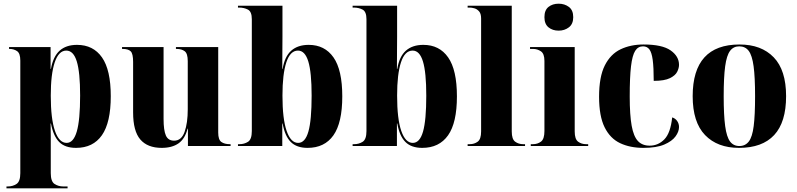

<svg xmlns="http://www.w3.org/2000/svg" viewBox="-20 -791 4319 1040"><path d="M15 229V219H22Q49 219 69.5 205.5Q90 192 90 147V-463Q90 -502 72.5 -514Q55 -526 32 -526H29V-536H254V-418H256Q268 -485 303 -516.5Q338 -548 397 -548Q485 -548 532.5 -480Q580 -412 580 -270Q580 -127 532 -58.5Q484 10 392 10Q332 10 300.5 -22Q269 -54 256 -122H254Q255 -89 255 -55Q255 -21 255 13V147Q255 192 275.5 205.5Q296 219 323 219H346V229ZM341 -17Q378 -17 396 -79Q414 -141 414 -274Q414 -399 396 -458Q378 -517 339 -517Q298 -517 276.5 -453.5Q255 -390 255 -273Q255 -148 277.5 -82.5Q300 -17 341 -17Z M856 10Q779 10 740 -35.5Q701 -81 701 -182V-456Q701 -500 688 -513Q675 -526 644 -526H641V-536H866V-147Q866 -85 878.5 -57Q891 -29 923 -29Q963 -29 980 -77Q997 -125 997 -199V-460Q997 -501 980.5 -513.5Q964 -526 937 -526H933V-536H1162V-73Q1162 -34 1179 -22Q1196 -10 1225 -10H1229V0H998V-94H996Q982 -39 947 -14.5Q912 10 856 10Z M1646 10Q1587 10 1555 -22Q1523 -54 1511 -122H1509V0H1269V-10H1277Q1303 -10 1323.5 -23Q1344 -36 1344 -81V-687Q1344 -728 1323 -739Q1302 -750 1275 -750H1269V-760H1510V-591Q1510 -562 1509.5 -517Q1509 -472 1509 -418H1511Q1522 -485 1557.5 -516.5Q1593 -548 1652 -548Q1739 -548 1786.5 -480Q1834 -412 1834 -269Q1834 -126 1786 -58Q1738 10 1646 10ZM1595 -17Q1633 -17 1650.5 -78.5Q1668 -140 1668 -273Q1668 -399 1650 -458Q1632 -517 1594 -517Q1552 -517 1531 -453.5Q1510 -390 1510 -273Q1510 -147 1532.5 -82Q1555 -17 1595 -17Z M2267 10Q2208 10 2176 -22Q2144 -54 2132 -122H2130V0H1890V-10H1898Q1924 -10 1944.5 -23Q1965 -36 1965 -81V-687Q1965 -728 1944 -739Q1923 -750 1896 -750H1890V-760H2131V-591Q2131 -562 2130.5 -517Q2130 -472 2130 -418H2132Q2143 -485 2178.5 -516.5Q2214 -548 2273 -548Q2360 -548 2407.5 -480Q2455 -412 2455 -269Q2455 -126 2407 -58Q2359 10 2267 10ZM2216 -17Q2254 -17 2271.5 -78.5Q2289 -140 2289 -273Q2289 -399 2271 -458Q2253 -517 2215 -517Q2173 -517 2152 -453.5Q2131 -390 2131 -273Q2131 -147 2153.5 -82Q2176 -17 2216 -17Z M2513 0V-10H2524Q2549 -10 2567.5 -23.5Q2586 -37 2586 -79V-691Q2586 -717 2575 -729.5Q2564 -742 2549.5 -746Q2535 -750 2524 -750H2513V-760H2752V-79Q2752 -37 2770.5 -23.5Q2789 -10 2814 -10H2824V0Z M3006 -625Q2973 -625 2951 -643Q2929 -661 2929 -698Q2929 -736 2951 -753.5Q2973 -771 3006 -771Q3038 -771 3061.5 -753.5Q3085 -736 3085 -698Q3085 -661 3061.5 -643Q3038 -625 3006 -625ZM2855 0V-10H2866Q2892 -10 2910.5 -24Q2929 -38 2929 -81V-461Q2929 -500 2910 -513Q2891 -526 2867 -526H2851V-536H3093V-79Q3093 -37 3111.5 -23.5Q3130 -10 3155 -10H3166V0Z M3465 10Q3393 10 3339 -15.5Q3285 -41 3255 -101.5Q3225 -162 3225 -267Q3225 -375 3256 -436.5Q3287 -498 3341.5 -524Q3396 -550 3466 -550Q3567 -550 3612.5 -518Q3658 -486 3658 -440Q3658 -422 3648 -402Q3638 -382 3608.5 -367.5Q3579 -353 3521 -353Q3521 -426 3515.5 -466.5Q3510 -507 3497.5 -523.5Q3485 -540 3463 -540Q3436 -540 3420.5 -515.5Q3405 -491 3398 -432Q3391 -373 3391 -268Q3391 -168 3401.5 -110Q3412 -52 3435.5 -27Q3459 -2 3499 -2Q3545 -2 3578.5 -36Q3612 -70 3621 -155Q3638 -150 3648 -135.5Q3658 -121 3658 -103Q3658 -78 3639 -52Q3620 -26 3578 -8Q3536 10 3465 10Z M3983 10Q3866 10 3799 -59.5Q3732 -129 3732 -270Q3732 -550 3986 -550Q4104 -550 4171 -480.5Q4238 -411 4238 -270Q4238 -129 4173.5 -59.5Q4109 10 3983 10ZM3985 0Q4017 0 4036 -24.5Q4055 -49 4062.5 -108Q4070 -167 4070 -270Q4070 -373 4062 -432Q4054 -491 4035.5 -515.5Q4017 -540 3984 -540Q3953 -540 3934.5 -515.5Q3916 -491 3908 -432Q3900 -373 3900 -270Q3900 -167 3908 -108Q3916 -49 3934.5 -24.5Q3953 0 3985 0Z"/></svg>

Font: Noto Serif Display SemiCondensed ExtraBold
Style: Regular
Weight: 800
Width: 4
Designer: Monotype Design Team
Foundry: Monotype Imaging Inc.
Version: Version 2.009